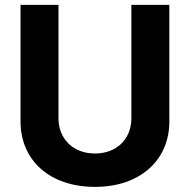

<svg xmlns="http://www.w3.org/2000/svg" viewBox="-20 -747 769 778"><path d="M512.4 -727.3V-268.1C512.4 -185 454.2 -125 364.7 -125C275.6 -125 217 -185 217 -268.1V-727.3H63.2V-255C63.2 -95.9 183.2 10.3 364.7 10.3C545.5 10.3 666.2 -95.9 666.2 -255V-727.3Z"/></svg>

Font: TID UI
Style: Bold
Weight: 700
Designer: The TID Project Authors
Foundry: Bakken & Bæck
Version: Version 1.001;hotconv 1.0.109;makeotfexe 2.5.65596